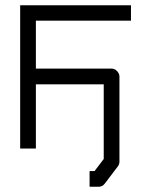

<svg xmlns="http://www.w3.org/2000/svg" viewBox="-20 -617 580 733"><path d="M117 -50H57V-597H480V-538H117V-355H406Q418.5 -355 427.2 -345.2Q436 -335.5 436 -325V0Q436 10 430 18L380 84Q371 96 356 96H322V66V36H341L376 -10V-295H117Z"/></svg>

Font: 3270 Nerd Font Mono
Style: Regular
Weight: 400
Monospace: yes
Version: Version 3.0.1;Nerd Fonts 3.0.0